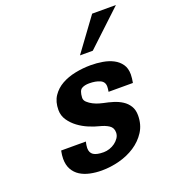

<svg xmlns="http://www.w3.org/2000/svg" viewBox="-140 -866 885 986"><g transform="rotate(-20 303.0 -373.0)"><path d="M221 -154Q219 -144 217.5 -136Q216 -128 216 -120Q216 -94 233.5 -82.5Q251 -71 289 -71Q305 -71 321.5 -76.5Q338 -82 351.5 -92Q365 -102 374 -115.5Q383 -129 383 -145Q383 -171 363 -184Q343 -197 314 -204Q289 -210 259 -222.5Q229 -235 203.5 -254Q178 -273 161 -298Q144 -323 144 -354Q144 -399 164.5 -429.5Q185 -460 218 -478.5Q251 -497 293 -505.5Q335 -514 378 -514Q411 -514 443 -508.5Q475 -503 500 -490Q525 -477 540.5 -455Q556 -433 556 -399Q556 -388 554.5 -377Q553 -366 551 -354H418Q421 -371 421 -382Q421 -408 397.5 -418.5Q374 -429 339 -429Q313 -429 297.5 -419.5Q282 -410 280 -373Q279 -358 291.5 -346.5Q304 -335 320 -327Q336 -319 351.5 -314.5Q367 -310 373 -309Q399 -304 425 -296Q451 -288 472 -274.5Q493 -261 506 -240Q519 -219 519 -189Q519 -138 494.5 -100Q470 -62 431 -36.5Q392 -11 344 1.5Q296 14 248 14Q215 14 184.5 7.5Q154 1 131 -13.5Q108 -28 94.5 -52Q81 -76 81 -110Q81 -129 86 -154ZM414 -580H344L476 -760H606Z"/></g></svg>

Font: Perun
Style: Bold Italic
Weight: 700
Italic angle: -12°
Foundry: Copyright (c) Stefan Peev, Context Ltd, 2016
Version: Version 1.027